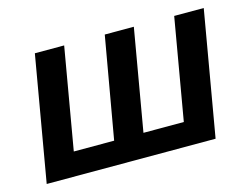

<svg xmlns="http://www.w3.org/2000/svg" viewBox="-77 -646 1008 772"><g transform="rotate(-15 426.5 -260.0)"><path d="M627 -98H459L532 -520H411L337 -98H169L242 -520H120L30 0H733L823 -520H700Z"/></g></svg>

Font: Fixel Display SemiBold
Style: Italic
Weight: 600
Italic angle: -10°
Designer: AlfaBravo + MacPaw
Foundry: Kyrylo Tkachov, Marchela Mozhyna, Serhii Makarenko, Maria Weinstein, Zakhar Kryvoshyya
Version: Version 1.210;Glyphs 3.2 (3217)